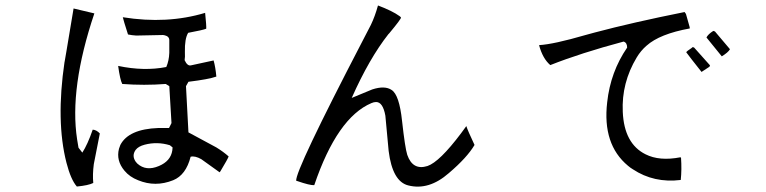

<svg xmlns="http://www.w3.org/2000/svg" viewBox="-20 -676 2800 702"><path d="M816 -104Q813 -95 786 -50Q784 -48 783 -46L716 -94Q693 -107 677 -103Q660 -36 613 -17Q548 9 485 -17Q454 -29 435 -52Q404 -89 415 -132Q417 -139 420 -146Q450 -204 559 -208Q570 -208 598 -208L607 -226L599 -361L586 -369Q507 -363 427 -369Q419 -384 412 -435Q507 -415 588 -431Q598 -454 599 -483V-529Q599 -543 582 -547Q579 -548 576 -548L478 -546Q462 -547 448 -550Q431 -603 429 -613Q591 -587 730 -629Q735 -581 734 -571Q722 -566 668 -556Q655 -535 656 -486Q657 -467 655 -456Q665 -434 678 -437L761 -455Q768 -430 771 -396Q743 -386 669 -377L660 -361L669 -192L771 -137Q797 -121 816 -104ZM611 -137 601 -145Q555 -159 509 -147Q486 -141 476 -128Q461 -107 476 -85Q479 -81 482 -78Q514 -49 561 -69Q604 -87 610 -126Q611 -132 611 -137ZM345 -188Q324 -80 323 -76Q318 -38 321 -7Q303 2 261 6Q239 -19 223 -81Q184 -233 216 -450Q213 -428 249 -645L325 -627Q233 -354 262 -166Q264 -151 267 -136L281 -118Q300 -147 319 -202Q333 -201 345 -188Z M1715 -146Q1688 -100 1621 -43Q1548 21 1473 2Q1415 -12 1401 -124L1389 -253Q1380 -303 1355 -303Q1347 -303 1338 -299Q1213 -246 1129 1Q1113 2 1067 -14Q1065 -14 1063 -15Q1058 -50 1307 -529Q1329 -571 1336 -585Q1351 -616 1362 -656Q1415 -636 1441 -617Q1445 -614 1446 -612Q1448 -608 1403 -554Q1401 -552 1400 -551Q1330 -462 1266 -318L1341 -349Q1387 -364 1412 -347Q1440 -329 1450 -234Q1461 -135 1469 -110Q1489 -52 1543 -69Q1587 -84 1666 -189Q1683 -212 1685 -215Q1690 -199 1715 -146Z M2649 -496Q2642 -484 2619 -470L2563 -539Q2569 -551 2588 -563L2594 -561ZM2576 -437 2574 -432 2545 -413Q2499 -471 2489 -485Q2491 -489 2508 -500Q2511 -502 2513 -504L2518 -502ZM2502 -572Q2392 -552 2344 -509Q2323 -491 2308 -466Q2252 -373 2257 -267Q2262 -151 2340 -112Q2391 -86 2468 -101L2470 -99Q2473 -56 2469 -18Q2371 -6 2294 -57Q2284 -63 2276 -70Q2182 -148 2200 -302Q2212 -413 2273 -502Q2273 -520 2260 -524Q2103 -482 1992 -438Q1964 -462 1951 -511Q2004 -514 2121 -548Q2141 -553 2154 -557Q2293 -594 2483 -632L2488 -625L2501 -579Q2502 -576 2502 -572Z"/></svg>

Font: cwTeXYen
Style: Medium
Weight: 500
Version: Version 1.17